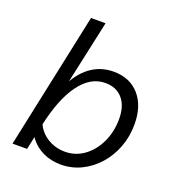

<svg xmlns="http://www.w3.org/2000/svg" viewBox="-133 -829 883 954"><g transform="rotate(20 308.5 -352.0)"><path d="M33 0 186 -720H263L184 -356L173 -352Q208 -429 261.5 -468.5Q315 -508 384 -508Q470 -508 520 -451Q570 -394 570 -297Q570 -232 548.5 -175.5Q527 -119 489 -76Q451 -33 400.5 -8.5Q350 16 293 16Q241 16 199 -4Q157 -24 130.5 -59Q104 -94 98 -140L130 -176Q135 -141 157.5 -112.5Q180 -84 215 -67.5Q250 -51 290 -51Q346 -51 391 -83.5Q436 -116 462.5 -172Q489 -228 489 -296Q489 -364 456 -402.5Q423 -441 364 -441Q286 -441 228 -361.5Q170 -282 138 -131L110 0Z"/></g></svg>

Font: Wix Madefor Text
Style: Italic
Weight: 400
Italic angle: -12°
Designer: Dalton Maag Ltd
Foundry: Dalton Maag Ltd
Version: Version 3.100